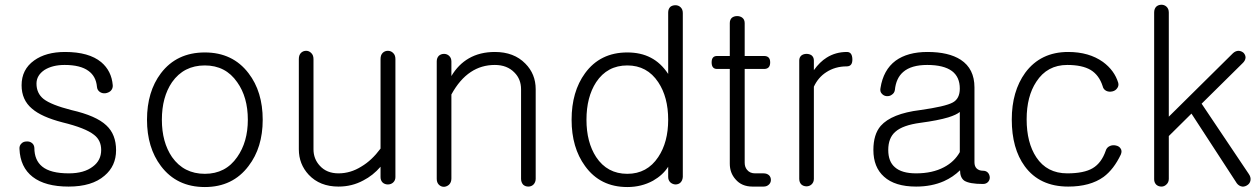

<svg xmlns="http://www.w3.org/2000/svg" viewBox="-20 -754 5208 794"><path d="M249 -539.1Q169.9 -539.1 121.1 -503.9Q69.3 -466.8 69.3 -401.4Q69.3 -340.8 112.3 -304.7Q151.4 -270.5 238.3 -248Q334 -224.6 369.1 -196.3Q398.4 -173.8 398.4 -133.8Q398.4 -90.8 364.3 -65.4Q328.1 -37.1 264.6 -37.1Q188.5 -37.1 154.3 -65.4Q122.1 -91.8 122.1 -142.6Q121.1 -156.2 111.3 -163.1Q102.5 -169.9 89.8 -168.9Q77.1 -168.9 69.3 -161.1Q59.6 -152.3 60.5 -138.7Q63.5 -62.5 115.2 -22.5Q167 17.6 263.7 17.6Q360.4 17.6 412.1 -27.3Q460 -67.4 460 -132.8Q460 -198.2 419.9 -235.4Q377.9 -275.4 275.4 -298.8Q191.4 -320.3 160.2 -344.7Q130.9 -368.2 130.9 -408.2Q130.9 -442.4 164.1 -464.8Q197.3 -485.4 247.1 -485.4Q312.5 -485.4 345.7 -460.9Q377 -438.5 380.9 -395.5Q381.8 -381.8 392.6 -374Q402.3 -367.2 415 -368.2Q428.7 -370.1 437.5 -377.9Q447.3 -387.7 446.3 -401.4Q441.4 -460.9 398.4 -497.1Q347.7 -539.1 249 -539.1Z M827.1 -537.1Q710.9 -537.1 645.5 -451.2Q587.9 -375 587.9 -258.8Q587.9 -143.6 645.5 -67.4Q710.9 19.5 827.1 19.5Q942.4 19.5 1007.8 -67.4Q1066.4 -143.6 1066.4 -258.8Q1066.4 -375 1007.8 -451.2Q942.4 -537.1 827.1 -537.1ZM827.1 -483.4Q913.1 -483.4 960.9 -414.1Q1004.9 -352.5 1004.9 -258.8Q1004.9 -167 960.9 -104.5Q913.1 -35.2 827.1 -35.2Q740.2 -35.2 691.4 -104.5Q649.4 -166 649.4 -258.8Q649.4 -352.5 691.4 -414.1Q740.2 -483.4 827.1 -483.4Z M1615.2 -21.5V-509.8Q1615.2 -526.4 1605.5 -535.2Q1596.7 -543.9 1584 -543.9Q1571.3 -543.9 1562.5 -535.2Q1553.7 -526.4 1553.7 -509.8V-139.6Q1517.6 -90.8 1474.6 -65.4Q1429.7 -37.1 1379.9 -37.1Q1331.1 -37.1 1302.7 -68.4Q1276.4 -96.7 1276.4 -136.7V-509.8Q1276.4 -526.4 1266.6 -535.2Q1257.8 -543.9 1246.1 -543.9Q1233.4 -543.9 1224.6 -535.2Q1215.8 -526.4 1215.8 -509.8V-136.7Q1215.8 -75.2 1256.8 -31.2Q1302.7 17.6 1379.9 17.6Q1435.5 17.6 1482.4 -7.8Q1522.5 -28.3 1553.7 -64.5V-21.5Q1553.7 -7.8 1562.5 1Q1571.3 8.8 1584 8.8Q1596.7 8.8 1605.5 1Q1615.2 -7.8 1615.2 -21.5Z M1786.1 -500V-14.6Q1786.1 1 1794.9 9.8Q1803.7 18.6 1816.4 18.6Q1828.1 17.6 1836.9 9.8Q1846.7 0 1846.7 -15.6V-363.3Q1880.9 -425.8 1926.8 -456.1Q1970.7 -485.4 2026.4 -485.4Q2077.1 -485.4 2107.4 -454.1Q2134.8 -426.8 2134.8 -384.8V-14.6Q2134.8 0 2143.6 9.8Q2152.3 17.6 2165 17.6Q2176.8 17.6 2185.5 9.8Q2195.3 0 2195.3 -14.6V-384.8Q2195.3 -448.2 2152.3 -491.2Q2105.5 -539.1 2026.4 -539.1Q1964.8 -539.1 1918.9 -512.7Q1875 -487.3 1846.7 -439.5V-500Q1846.7 -514.6 1836.9 -523.4Q1828.1 -531.2 1816.4 -531.2Q1803.7 -531.2 1794.9 -523.4Q1786.1 -514.6 1786.1 -500Z M2803.7 -700.2Q2803.7 -715.8 2793.9 -724.6Q2785.2 -732.4 2773.4 -732.4Q2760.7 -732.4 2752 -725.6Q2743.2 -716.8 2743.2 -702.1V-448.2Q2712.9 -494.1 2670.9 -515.6Q2629.9 -537.1 2574.2 -537.1Q2461.9 -537.1 2399.4 -451.2Q2343.8 -375 2343.8 -258.8Q2343.8 -143.6 2399.4 -67.4Q2461.9 19.5 2574.2 19.5Q2632.8 19.5 2680.7 -6.8Q2721.7 -30.3 2743.2 -64.5V-22.5Q2743.2 -8.8 2752 0Q2760.7 7.8 2772.5 8.8Q2785.2 8.8 2793 2Q2802.7 -6.8 2803.7 -22.5ZM2574.2 -483.4Q2656.2 -483.4 2702.1 -414.1Q2743.2 -352.5 2743.2 -258.8Q2743.2 -166 2702.1 -104.5Q2656.2 -35.2 2574.2 -35.2Q2491.2 -35.2 2445.3 -104.5Q2405.3 -166 2405.3 -258.8Q2405.3 -352.5 2445.3 -414.1Q2491.2 -483.4 2574.2 -483.4Z M2998 -658.2V-522.5H2945.3Q2922.9 -522.5 2922.9 -496.1Q2922.9 -468.8 2945.3 -468.8H2998V-77.1Q2998 -39.1 3021.5 -12.7Q3046.9 17.6 3091.8 17.6H3137.7Q3151.4 17.6 3160.2 8.8Q3168 1 3168 -9.8Q3168 -21.5 3160.2 -29.3Q3151.4 -37.1 3137.7 -37.1H3102.5Q3081.1 -37.1 3069.3 -51.8Q3059.6 -63.5 3059.6 -81.1V-468.8H3139.6Q3165 -468.8 3165 -496.1Q3165 -522.5 3139.6 -522.5H3059.6V-658.2Q3059.6 -672.9 3049.8 -680.7Q3041 -687.5 3028.3 -687.5Q3015.6 -687.5 3006.8 -680.7Q2998 -672.9 2998 -658.2Z M3285.2 -503.9V-14.6Q3285.2 0 3293.9 8.8Q3302.7 16.6 3315.4 16.6Q3327.1 16.6 3335.9 8.8Q3345.7 0 3345.7 -14.6V-395.5Q3363.3 -433.6 3396.5 -455.1Q3433.6 -479.5 3481.4 -479.5Q3505.9 -479.5 3504.9 -509.8Q3503.9 -539.1 3482.4 -539.1Q3435.5 -539.1 3398.4 -515.6Q3370.1 -498 3345.7 -463.9V-503.9Q3345.7 -517.6 3335.9 -525.4Q3327.1 -531.2 3315.4 -531.2Q3302.7 -531.2 3293.9 -524.4Q3285.2 -516.6 3285.2 -503.9Z M3949.2 -125Q3926.8 -85 3883.8 -62.5Q3835.9 -37.1 3768.6 -37.1Q3709 -37.1 3680.7 -62.5Q3653.3 -85.9 3653.3 -133.8Q3653.3 -183.6 3682.6 -209Q3712.9 -236.3 3786.1 -246.1Q3859.4 -255.9 3901.4 -268.6Q3935.5 -279.3 3949.2 -291ZM3815.4 -539.1Q3733.4 -539.1 3683.6 -502.9Q3632.8 -464.8 3621.1 -389.6Q3618.2 -375 3627 -366.2Q3634.8 -357.4 3646.5 -356.4Q3659.2 -355.5 3668 -362.3Q3678.7 -369.1 3680.7 -381.8Q3685.5 -430.7 3714.8 -456.1Q3748 -485.4 3814.5 -485.4Q3882.8 -485.4 3917 -460Q3949.2 -435.5 3949.2 -387.7Q3949.2 -345.7 3919.9 -330.1Q3889.6 -313.5 3785.2 -298.8Q3667 -284.2 3622.1 -233.4Q3591.8 -198.2 3591.8 -133.8Q3591.8 -62.5 3635.7 -23.4Q3680.7 17.6 3768.6 17.6Q3833 17.6 3883.8 -4.9Q3920.9 -21.5 3950.2 -49.8Q3950.2 -19.5 3967.8 -6.8Q3989.3 6.8 4044.9 6.8Q4058.6 6.8 4066.4 -2Q4073.2 -9.8 4073.2 -20.5Q4072.3 -32.2 4065.4 -40Q4057.6 -47.9 4045.9 -47.9Q4028.3 -47.9 4018.6 -57.6Q4009.8 -66.4 4009.8 -83V-392.6Q4009.8 -469.7 3953.1 -506.8Q3903.3 -539.1 3815.4 -539.1Z M4397.5 -539.1Q4483.4 -539.1 4541 -498Q4588.9 -462.9 4604.5 -411.1Q4607.4 -398.4 4599.6 -388.7Q4592.8 -378.9 4580.1 -376Q4566.4 -373 4555.7 -377.9Q4543 -383.8 4540 -397.5Q4525.4 -443.4 4490.2 -464.8Q4455.1 -485.4 4393.6 -485.4Q4310.5 -485.4 4265.6 -416Q4225.6 -355.5 4225.6 -260.7Q4225.6 -164.1 4265.6 -103.5Q4309.6 -37.1 4393.6 -37.1Q4462.9 -37.1 4499 -58.6Q4535.2 -80.1 4552.7 -130.9Q4556.6 -144.5 4570.3 -150.4Q4582 -155.3 4594.7 -152.3Q4608.4 -149.4 4614.3 -139.6Q4621.1 -129.9 4615.2 -115.2Q4585.9 -53.7 4543.9 -22.5Q4488.3 17.6 4397.5 17.6Q4279.3 17.6 4217.8 -66.4Q4164.1 -139.6 4164.1 -259.8Q4164.1 -376 4219.7 -453.1Q4283.2 -539.1 4397.5 -539.1Z M4752.9 -702.1V-12.7Q4752.9 1 4761.7 9.8Q4770.5 17.6 4783.2 17.6Q4794.9 17.6 4803.7 8.8Q4813.5 0 4813.5 -14.6V-191.4L4907.2 -284.2L5094.7 3.9Q5103.5 15.6 5117.2 17.6Q5128.9 18.6 5139.6 10.7Q5149.4 3.9 5151.4 -8.8Q5153.3 -21.5 5144.5 -34.2L4949.2 -325.2L5118.2 -492.2Q5129.9 -502.9 5130.9 -515.6Q5130.9 -526.4 5123 -535.2Q5114.3 -543 5102.5 -543.9Q5089.8 -543.9 5079.1 -534.2L4813.5 -271.5V-702.1Q4813.5 -717.8 4803.7 -726.6Q4794.9 -734.4 4783.2 -734.4Q4770.5 -734.4 4761.7 -726.6Q4752.9 -717.8 4752.9 -702.1Z"/></svg>

Font: Gulim
Style: Regular
Weight: 400
Version: Version 2.21